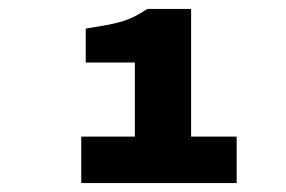

<svg xmlns="http://www.w3.org/2000/svg" viewBox="-20 -778 640 430"><path d="M162 -368V-472H282V-638H172V-714Q197 -718 216.5 -721.5Q236 -725 251.5 -729.5Q267 -734 281 -741Q295 -748 310 -758H408V-472H510V-368Z"/></svg>

Font: Source Code Pro Black
Style: Regular
Weight: 900
Monospace: yes
Designer: Paul D. Hunt, Teo Tuominen
Foundry: Adobe Systems Incorporated
Version: Version 2.030;PS 1.000;hotconv 16.6.51;makeotf.lib2.5.65220